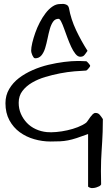

<svg xmlns="http://www.w3.org/2000/svg" viewBox="-20 -711 563 978"><path d="M428.7 -28.3Q394.5 -15.6 370.6 -7.8Q346.7 0 326.7 3.9Q306.6 7.8 286.1 8.8Q265.6 9.8 237.3 9.8Q195.3 9.8 154.3 -2Q113.3 -13.7 80.6 -37.6Q47.9 -61.5 27.8 -98.6Q7.8 -135.7 7.8 -185.5Q7.8 -225.6 26.9 -257.8Q45.9 -290 76.7 -313.5Q107.4 -336.9 146.5 -354Q185.5 -371.1 226.6 -380.9Q267.6 -390.6 306.6 -395.5Q345.7 -400.4 376 -400.4H384.8Q389.6 -400.4 397 -399.9Q404.3 -399.4 410.2 -399.4H418.9Q419.9 -399.4 422.9 -397Q425.8 -394.5 428.7 -391.1Q431.6 -387.7 434.1 -384.8Q436.5 -381.8 437.5 -379.9Q437.5 -378.9 438.5 -378.9V-377L439.5 -376Q439.5 -375 439 -374.5Q438.5 -374 438.5 -373Q437.5 -372.1 437.5 -371.1Q436.5 -369.1 434.1 -366.2Q431.6 -363.3 428.7 -359.9Q425.8 -356.4 422.9 -354Q419.9 -351.6 418.9 -351.6Q394.5 -350.6 359.4 -347.7Q324.2 -344.7 286.1 -337.4Q248 -330.1 210.4 -318.8Q172.9 -307.6 143.1 -290Q113.3 -272.5 94.2 -247.6Q75.2 -222.7 75.2 -187.5Q75.2 -157.2 86.4 -131.3Q97.7 -105.5 116.7 -85.4Q135.7 -65.4 162.1 -53.2Q188.5 -41 218.8 -38.1Q239.3 -36.1 267.1 -38.6Q294.9 -41 323.2 -47.4Q351.6 -53.7 376.5 -63.5Q401.4 -73.2 418.9 -85.9Q423.8 -90.8 429.2 -99.1Q434.6 -107.4 440.4 -115.2Q446.3 -123 452.6 -129.4Q459 -135.7 466.8 -135.7Q479.5 -135.7 487.3 -127Q495.1 -118.2 503.9 -104.5V-100.6Q503.9 -66.4 502.9 -39.6Q502 -12.7 500.5 11.2Q499 35.2 497.6 57.6Q496.1 80.1 495.1 105Q494.1 129.9 494.1 160.2Q494.1 190.4 495.1 228.5Q492.2 234.4 485.4 237.8Q478.5 241.2 470.7 243.7Q462.9 246.1 456.1 246.6Q449.2 247.1 447.3 247.1Q443.4 247.1 436 244.1Q428.7 241.2 428.7 238.3ZM138.7 -452.1Q138.7 -468.8 144.5 -493.2Q150.4 -517.6 159.7 -543.9Q168.9 -570.3 182.6 -596.7Q196.3 -623 212.4 -644Q228.5 -665 247.1 -677.7Q265.6 -690.4 285.2 -690.4Q291 -690.4 297.9 -690.9Q304.7 -691.4 311.5 -689.5Q318.4 -687.5 323.2 -684.1Q328.1 -680.7 331.1 -670.9Q335.9 -642.6 345.2 -613.8Q354.5 -585 367.7 -557.1Q380.9 -529.3 395.5 -502.9Q410.2 -476.6 425.8 -452.1Q416 -437.5 409.2 -429.7Q402.3 -421.9 388.7 -421.9Q376 -421.9 364.3 -436.5Q352.5 -451.2 342.8 -472.2Q333 -493.2 323.7 -518.1Q314.5 -543 306.6 -564.9Q298.8 -586.9 291.5 -601.1Q284.2 -615.2 278.3 -615.2Q260.7 -615.2 250.5 -600.6Q240.2 -585.9 233.9 -563.5Q227.5 -541 222.2 -514.6Q216.8 -488.3 210 -465.8Q203.1 -443.4 190.9 -428.7Q178.7 -414.1 159.2 -414.1Q154.3 -414.1 150.9 -418.9Q147.5 -423.8 144.5 -430.2Q141.6 -436.5 140.1 -442.9Q138.7 -449.2 138.7 -452.1Z"/></svg>

Font: Swanky and Moo Moo
Style: Regular
Weight: 400
Designer: Kimberly Geswein
Foundry: Kimberly Geswein
Version: Version 1.002 2001